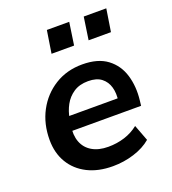

<svg xmlns="http://www.w3.org/2000/svg" viewBox="-132 -811 822 920"><g transform="rotate(-20 278.5 -351.0)"><path d="M287 10Q213 10 158.5 -17.5Q104 -45 74 -95Q44 -145 44 -212Q44 -294 78.5 -358.5Q113 -423 174 -461Q235 -499 314 -499Q394 -499 441 -463.5Q488 -428 505.5 -369.5Q523 -311 515 -242L512 -216H144L154 -288H434L417 -273Q423 -313 414 -344.5Q405 -376 380.5 -395Q356 -414 313 -414Q269 -414 239 -394Q209 -374 192 -342.5Q175 -311 169 -275L164 -244Q156 -195 169.5 -159.5Q183 -124 216 -104.5Q249 -85 298 -85Q342 -85 381.5 -97.5Q421 -110 452 -135L483 -53Q448 -23 395.5 -6.5Q343 10 287 10ZM383 -597 400 -712H515L497 -597ZM194 -597 212 -712H326L309 -597Z"/></g></svg>

Font: Nunito Sans 12pt
Style: Bold Italic
Weight: 700
Italic angle: -9°
Designer: Vernon Adams
Foundry: Vernon Adams
Version: Version 3.101;gftools[0.9.27]